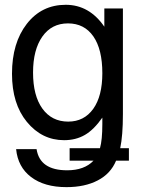

<svg xmlns="http://www.w3.org/2000/svg" viewBox="-20 -559 595 797"><path d="M131.8 60.1Q145.5 147.9 258.8 147.9Q330.1 147.9 368.2 107.9H269V56.2H395Q404.8 22 404.8 -43.9V-70.8Q369.6 -20.5 332.5 1Q294.9 22.9 246.1 22.9Q154.3 22.9 91.8 -52.7Q29.8 -127.9 29.8 -252.9Q29.8 -380.9 91.3 -460Q152.8 -539.1 252.9 -539.1Q350.6 -539.1 413.1 -448.2V-523.9H490.2V-85.9Q490.2 3.9 479 56.2H515.1V107.9H461.9Q439.5 162.1 385.7 189.9Q332.5 217.8 255.9 217.8Q164.1 217.8 108.9 175.8Q54.2 134.3 46.9 60.1ZM262.2 -461.9Q194.3 -461.9 155.8 -407.2Q117.2 -352.5 117.2 -257.8Q117.2 -162.1 155.8 -108.4Q194.8 -54.2 263.2 -54.2Q329.1 -54.2 367.2 -107.4Q404.8 -160.2 404.8 -254.9Q404.8 -354 367.7 -407.7Q330.1 -461.9 262.2 -461.9Z"/></svg>

Font: Miedinger*
Style: Book
Weight: 400
Version: Version 001.000